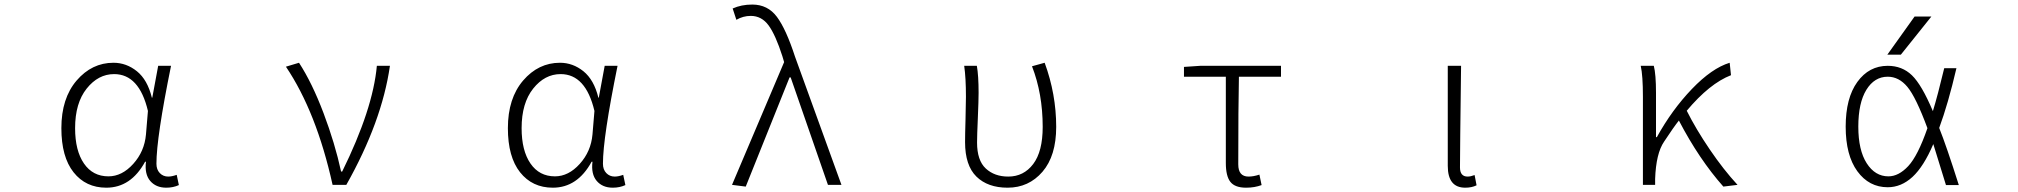

<svg xmlns="http://www.w3.org/2000/svg" viewBox="-20 -828 9040 860"><path d="M456.1 12.7Q364.3 12.7 309.6 -56.2Q254.9 -125 254.9 -253.9Q254.9 -387.7 323.2 -467.3Q391.6 -546.9 488.3 -546.9Q545.9 -546.9 593.3 -508.8Q640.6 -470.7 660.2 -390.6H662.1L688.5 -533.2H746.1Q680.7 -211.9 680.7 -94.7Q680.7 -68.4 695.8 -52.7Q710.9 -37.1 733.4 -37.1Q750 -37.1 771.5 -44.9L781.2 1Q755.9 12.7 724.6 12.7Q678.7 12.7 652.8 -17.6Q627 -47.9 633.8 -103.5H629.9Q566.4 12.7 456.1 12.7ZM465.8 -38.1Q526.4 -38.1 576.7 -93.8Q627 -149.4 633.8 -225.6L642.6 -331.1Q603.5 -496.1 491.2 -496.1Q419.9 -496.1 368.2 -431.2Q316.4 -366.2 316.4 -253.9Q316.4 -153.3 356 -95.7Q395.5 -38.1 465.8 -38.1Z M1531.2 0H1469.7Q1397.5 -326.2 1260.7 -529.3L1319.3 -546.9Q1377.9 -457 1429.2 -321.3Q1480.5 -185.5 1507.8 -59.6H1512.7Q1650.4 -338.9 1668 -533.2H1726.6Q1690.4 -282.2 1531.2 0Z M2456.1 12.7Q2364.3 12.7 2309.6 -56.2Q2254.9 -125 2254.9 -253.9Q2254.9 -387.7 2323.2 -467.3Q2391.6 -546.9 2488.3 -546.9Q2545.9 -546.9 2593.3 -508.8Q2640.6 -470.7 2660.2 -390.6H2662.1L2688.5 -533.2H2746.1Q2680.7 -211.9 2680.7 -94.7Q2680.7 -68.4 2695.8 -52.7Q2710.9 -37.1 2733.4 -37.1Q2750 -37.1 2771.5 -44.9L2781.2 1Q2755.9 12.7 2724.6 12.7Q2678.7 12.7 2652.8 -17.6Q2627 -47.9 2633.8 -103.5H2629.9Q2566.4 12.7 2456.1 12.7ZM2465.8 -38.1Q2526.4 -38.1 2576.7 -93.8Q2627 -149.4 2633.8 -225.6L2642.6 -331.1Q2603.5 -496.1 2491.2 -496.1Q2419.9 -496.1 2368.2 -431.2Q2316.4 -366.2 2316.4 -253.9Q2316.4 -153.3 2356 -95.7Q2395.5 -38.1 2465.8 -38.1Z M3320.3 7.8 3258.8 0 3492.2 -549.8 3484.4 -576.2Q3454.1 -670.9 3422.9 -713.9Q3391.6 -756.8 3342.8 -756.8Q3308.6 -756.8 3278.3 -739.3L3261.7 -790Q3300.8 -807.6 3349.6 -807.6Q3418.9 -807.6 3460 -752.4Q3501 -697.3 3541 -574.2L3749 0H3688.5L3521.5 -481.4H3516.6Z M4493.2 12.7Q4404.3 12.7 4353.5 -37.1Q4302.7 -86.9 4302.7 -191.4Q4302.7 -225.6 4304.7 -293Q4306.6 -360.4 4306.6 -394.5Q4306.6 -479.5 4298.8 -533.2H4355.5Q4363.3 -489.3 4363.3 -412.1Q4363.3 -377.9 4359.9 -299.3Q4356.4 -220.7 4356.4 -189.5Q4356.4 -109.4 4395.5 -73.2Q4434.6 -37.1 4496.1 -37.1Q4565.4 -37.1 4607.9 -93.3Q4650.4 -149.4 4650.4 -259.8Q4650.4 -408.2 4602.5 -531.2L4659.2 -546.9Q4710.9 -406.2 4710.9 -259.8Q4710.9 -129.9 4649.4 -58.6Q4587.9 12.7 4493.2 12.7Z M5561.5 12.7Q5511.7 12.7 5491.2 -13.2Q5470.7 -39.1 5470.7 -97.7V-484.4H5283.2V-528.3L5356.4 -533.2H5717.8V-484.4H5529.3Q5526.4 -350.6 5526.4 -91.8Q5526.4 -37.1 5572.3 -37.1Q5594.7 -37.1 5621.1 -45.9L5630.9 1Q5599.6 12.7 5561.5 12.7Z M6543 12.7Q6464.8 12.7 6464.8 -85V-533.2H6524.4Q6519.5 -147.5 6519.5 -78.1Q6519.5 -37.1 6553.7 -37.1Q6567.4 -37.1 6585 -43.9L6593.8 2Q6572.3 12.7 6543 12.7Z M7762.7 0 7699.2 7.8Q7590.8 -114.3 7500 -288.1Q7476.6 -258.8 7433.6 -193.4Q7397.5 -140.6 7393.6 -26.4V0H7338.9V-394.5Q7338.9 -490.2 7329.1 -533.2H7387.7Q7397.5 -495.1 7397.5 -412.1V-213.9H7401.4Q7468.8 -335.9 7558.1 -429.2Q7647.5 -522.5 7727.5 -546.9L7733.4 -491.2Q7637.7 -454.1 7535.2 -332Q7576.2 -250 7638.2 -158.7Q7700.2 -67.4 7762.7 0Z M8613.3 -253.9Q8561.5 -393.6 8523.4 -439Q8485.4 -484.4 8435.5 -484.4Q8376 -484.4 8339.8 -425.8Q8303.7 -367.2 8303.7 -260.7Q8303.7 -155.3 8341.3 -96.7Q8378.9 -38.1 8438.5 -38.1Q8484.4 -38.1 8527.3 -84Q8570.3 -129.9 8613.3 -253.9ZM8555.7 -753.9H8630.9L8494.1 -583H8433.6ZM8688.5 -522.5H8743.2Q8706.1 -363.3 8666 -254.9Q8698.2 -174.8 8753.9 1H8696.3Q8657.2 -127 8639.6 -182.6Q8596.7 -82 8546.4 -35.6Q8496.1 10.7 8435.5 10.7Q8351.6 10.7 8299.3 -61Q8247.1 -132.8 8247.1 -260.7Q8247.1 -388.7 8299.3 -460.9Q8351.6 -533.2 8435.5 -533.2Q8500 -533.2 8543.9 -490.7Q8587.9 -448.2 8637.7 -330.1Q8659.2 -400.4 8688.5 -522.5Z"/></svg>

Font: GenEi Gothic M Light
Style: Regular
Weight: 300
Designer: o_tamon (Modified); [Source Han Sans]
Ryoko NISHIZUKA  (kana & ideographs); Paul D. Hunt (Latin, Greek & Cyrillic); Wenl
Version: Version 1.1a;Original Version 1.004